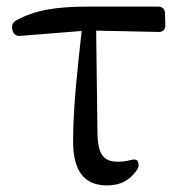

<svg xmlns="http://www.w3.org/2000/svg" viewBox="-20 -542 547 583"><path d="M17 -454 18 -450C21 -438 29 -432 41 -433L228 -448C216 -339 202 -219 202 -112C202 -14 243 21 305 21C347 21 374 5 396 -26C402 -35 402 -43 399 -51C396 -58 388 -59 376 -56C365 -53 353 -51 339 -51C298 -51 278 -68 276 -134L272 -449L462 -445C475 -445 482 -452 482 -466L481 -502C481 -515 472 -522 460 -522H251C147 -522 86 -511 29 -480C19 -474 15 -466 17 -454Z"/></svg>

Font: 寒蝉锦书宋 Text
Style: Regular
Weight: 400
Designer: 寒蝉锦书宋{Warren} 思源宋体{Ryoko NISHIZUKA 西塚涼子 (kana & ideographs); Frank Grießhammer (Latin, Greek & Cyrillic); Wenlong ZHANG 
Foundry: Adobe & ChillType
Version: Version 2.000;Glyphs 3.1.1 (3135)